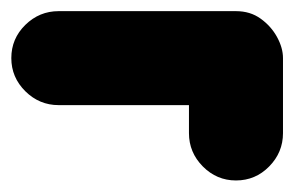

<svg xmlns="http://www.w3.org/2000/svg" viewBox="-26 -426 527 341"><path d="M-5.9 -322.8Q-5.9 -357.4 19 -381.8Q43.9 -406.2 78.1 -406.2H393.1Q418.5 -406.2 437 -392.8Q455.6 -379.4 466.1 -360.1Q476.6 -340.8 476.6 -322.8V-189.5Q476.6 -155.3 452.1 -130.4Q427.7 -105.5 393.1 -105.5Q358.9 -105.5 334.2 -130.4Q309.6 -155.3 309.6 -189.5V-239.3H78.1Q43.9 -239.3 19 -263.9Q-5.9 -288.6 -5.9 -322.8Z"/></svg>

Font: Mikhak-FD Black
Style: Regular
Weight: 900
Designer: Amin Abedi
Version: Version 3.2